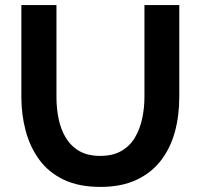

<svg xmlns="http://www.w3.org/2000/svg" viewBox="-20 -730 790 755"><path d="M375 5Q290 5 230.5 -23.5Q171 -52 134.5 -102Q98 -152 81 -215.5Q64 -279 64 -348V-710H202V-348Q202 -304 210.5 -262.5Q219 -221 239 -188Q259 -155 292 -136Q325 -117 374 -117Q424 -117 457.5 -136.5Q491 -156 510.5 -189Q530 -222 539 -263.5Q548 -305 548 -348V-710H685V-348Q685 -275 667.5 -211Q650 -147 612.5 -98.5Q575 -50 516 -22.5Q457 5 375 5Z"/></svg>

Font: Raleway Thin
Style: Bold
Weight: 700
Version: Version 4.026